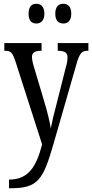

<svg xmlns="http://www.w3.org/2000/svg" viewBox="-20 -765 490 1021"><path d="M317 -640C339 -640 359 -653 359 -692C359 -732 339 -745 317 -745C293 -745 274 -732 274 -692C274 -653 293 -640 317 -640ZM173 -640C195 -640 216 -653 216 -692C216 -732 195 -745 173 -745C150 -745 132 -732 132 -692C132 -653 150 -640 173 -640ZM28 190V236H37C184 236 210 190 266 -5L386 -422C404 -487 417 -495 448 -495H450V-536H287V-495H290C323 -494 339 -486 339 -460C339 -441 335 -423 329 -403L279 -205C266 -157 257 -119 250 -82C245 -116 233 -167 213 -233L165 -394C156 -423 150 -445 150 -462C150 -481 161 -495 198 -495H201V-536H3V-495H6C37 -495 46 -486 61 -442L204 3C173 122 131 190 28 190Z"/></svg>

Font: Noto Serif Sinhala ExtraCondensed
Style: Regular
Weight: 400
Width: 2
Designer: Jelle Bosma - Monotype Design Team
Foundry: Monotype Imaging Inc.
Version: Version 2.007